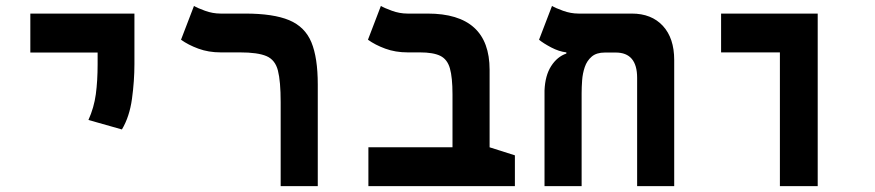

<svg xmlns="http://www.w3.org/2000/svg" viewBox="-20 -632 2970 652"><path d="M394 -192.4 280.3 -224.6Q299.3 -266.6 305.4 -312Q311.5 -357.4 311.5 -414.1V-453.6H83V-585.9H436.5V-414.1Q436.5 -357.4 428.2 -296.6Q419.9 -235.8 394 -192.4Z M1059.1 -345.2V0H933.1V-285.2Q933.1 -356 923.8 -392.3Q914.6 -428.7 885 -441.4Q855.5 -454.1 794.4 -454.1H729.5Q688 -454.1 653.6 -466.8Q619.1 -479.5 594.7 -497.1L638.7 -611.8Q649.9 -605 676 -595.5Q702.1 -585.9 729 -585.9H812.5Q908.2 -585.9 961.9 -563.5Q1015.6 -541 1037.4 -488.5Q1059.1 -436 1059.1 -345.2Z M1728.5 -104.5V0H1231V-131.8H1516.6V-311.5Q1516.6 -369.1 1507.8 -399.9Q1499 -430.7 1475.1 -442.4Q1451.2 -454.1 1405.8 -454.1H1364.3Q1322.8 -454.1 1288.3 -466.8Q1253.9 -479.5 1229.5 -497.1L1273.4 -611.8Q1284.7 -605 1310.8 -595.5Q1336.9 -585.9 1363.8 -585.9H1432.1Q1642.6 -585.9 1642.6 -395V-131.8Z M2269.5 -428.2V0H2143.6V-367.7Q2143.6 -453.6 2070.8 -453.6H2034.2Q2005.4 -453.6 1989.3 -439.7Q1973.1 -425.8 1965.8 -404.3Q1958.5 -382.8 1956.8 -359.1Q1955.1 -335.4 1955.1 -315.4V0H1829.1V-324.7Q1831.1 -375.5 1851.6 -407.5Q1872.1 -439.5 1903.3 -450.2V-454.1Q1878.4 -457 1851.8 -470.9Q1825.2 -484.9 1810.5 -497.1L1854.5 -611.8Q1865.7 -605 1891.8 -595.5Q1918 -585.9 1944.8 -585.9H2125.5Q2192.4 -585.9 2231 -544.2Q2269.5 -502.4 2269.5 -428.2Z M2628.4 0V-454.1H2428.7V-585.9H2756.8V0Z"/></svg>

Font: CaskaydiaMono NF
Style: Bold
Weight: 700
Designer: Aaron Bell
Foundry: Saja Typeworks
Version: Version 2111.001; ttfautohint (v1.8.4);Nerd Fonts 3.1.1